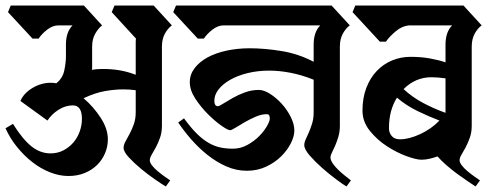

<svg xmlns="http://www.w3.org/2000/svg" viewBox="-42 -659 1794 696"><path d="M328 -567Q314 -556 303 -536.5Q292 -517 292 -490V-422Q292 -418 292 -414Q292 -410 291 -406Q310 -409 330 -409Q364 -409 392.5 -404Q421 -399 450 -388V-497Q450 -502 450 -508Q450 -514 451 -519L363 -615L373 -639H515L581 -567Q566 -556 555.5 -536.5Q545 -517 545 -490V-203Q545 -179 538 -159.5Q531 -140 523 -125Q515 -110 508 -98.5Q501 -87 501 -78Q501 -70 509 -59.5Q517 -49 529 -39Q541 -29 553.5 -20Q566 -11 575 -5L559 17Q547 10 521.5 -7.5Q496 -25 470.5 -46Q445 -67 425.5 -88Q406 -109 406 -123Q406 -134 413 -146.5Q420 -159 428 -174Q436 -189 443 -208.5Q450 -228 450 -252V-332Q427 -335 405 -335Q375 -335 339.5 -329Q304 -323 261 -303Q297 -272 323 -232Q349 -192 349 -154Q349 -128 339 -104Q329 -80 310.5 -61.5Q292 -43 265.5 -32Q239 -21 206 -21Q173 -21 139 -34.5Q105 -48 75 -71.5Q45 -95 19.5 -126.5Q-6 -158 -22 -194L5 -210Q40 -154 72 -128.5Q104 -103 141 -103Q167 -103 188 -114Q209 -125 224 -142.5Q239 -160 247 -182.5Q255 -205 255 -228Q255 -277 222 -277Q195 -277 170 -261Q145 -245 130 -222L32 -293Q44 -321 75.5 -340Q107 -359 143 -359Q148 -359 152.5 -358.5Q157 -358 162 -357Q185 -375 191 -403.5Q197 -432 197 -455V-497Q197 -543 221 -567H170Q149 -567 129 -551.5Q109 -536 98 -519H76L-13 -615L-3 -639H262Z M1190 -203Q1190 -181 1184.5 -163Q1179 -145 1173 -131Q1167 -117 1161.5 -106.5Q1156 -96 1156 -88Q1156 -79 1164 -67Q1172 -55 1184 -43.5Q1196 -32 1208.5 -22Q1221 -12 1230 -5L1214 17Q1202 10 1176.5 -9Q1151 -28 1125.5 -50.5Q1100 -73 1080.5 -95.5Q1061 -118 1061 -133Q1061 -143 1066.5 -154.5Q1072 -166 1078 -180Q1084 -194 1089.5 -211.5Q1095 -229 1095 -252V-370Q1053 -387 1012 -395Q971 -403 934 -403Q892 -403 855.5 -394Q819 -385 792 -369.5Q765 -354 750 -334.5Q735 -315 735 -294Q735 -274 748 -274Q752 -274 766.5 -283Q781 -292 801 -303.5Q821 -315 845.5 -324Q870 -333 896 -333Q915 -333 937.5 -318.5Q960 -304 979.5 -282.5Q999 -261 1012 -235Q1025 -209 1025 -186Q1025 -165 1012.5 -140Q1000 -115 977.5 -92.5Q955 -70 923 -55Q891 -40 853 -40Q814 -40 778 -56Q742 -72 710 -97.5Q678 -123 651 -154Q624 -185 604 -215L625 -230Q649 -197 670.5 -175.5Q692 -154 713.5 -141.5Q735 -129 756.5 -124.5Q778 -120 802 -120Q830 -120 854.5 -133.5Q879 -147 897 -165Q915 -183 925.5 -201.5Q936 -220 936 -229Q936 -236 934 -240.5Q932 -245 924 -245Q906 -245 885 -236Q864 -227 845 -216Q826 -205 811.5 -196Q797 -187 792 -187Q784 -187 760.5 -203.5Q737 -220 711.5 -245.5Q686 -271 666 -301.5Q646 -332 646 -361Q646 -389 663.5 -412Q681 -435 710.5 -451Q740 -467 779.5 -475.5Q819 -484 863 -484Q917 -484 978.5 -474Q1040 -464 1095 -435V-497Q1095 -543 1119 -567H769Q748 -567 728 -551.5Q708 -536 697 -519H675L586 -615L596 -639H1160L1226 -567Q1211 -556 1200.5 -536.5Q1190 -517 1190 -490V-203Z M1668 -203Q1668 -179 1661 -159.5Q1654 -140 1646 -125Q1638 -110 1631 -98.5Q1624 -87 1624 -78Q1624 -70 1632 -59.5Q1640 -49 1652 -39Q1664 -29 1676.5 -20Q1689 -11 1698 -5L1682 17Q1673 11 1655 -1Q1637 -13 1616.5 -28Q1596 -43 1576.5 -60Q1557 -77 1544 -92Q1530 -87 1515 -83.5Q1500 -80 1486 -80Q1467 -80 1431.5 -93Q1396 -106 1360.5 -129Q1325 -152 1298.5 -185Q1272 -218 1272 -258Q1272 -304 1286 -340.5Q1300 -377 1324 -402Q1348 -427 1379.5 -440Q1411 -453 1446 -453Q1485 -453 1517.5 -447Q1550 -441 1573 -433V-497Q1573 -543 1597 -567H1441Q1416 -565 1393 -546Q1370 -527 1357 -508H1335L1236 -615L1246 -639H1638L1704 -567Q1689 -556 1678.5 -536.5Q1668 -517 1668 -490ZM1408 -154Q1440 -154 1480.5 -172.5Q1521 -191 1551 -222Q1514 -236 1472.5 -256Q1431 -276 1397 -305Q1383 -283 1375.5 -255.5Q1368 -228 1368 -194Q1368 -178 1378 -166Q1388 -154 1408 -154ZM1522 -379Q1464 -379 1421 -336Q1452 -307 1491.5 -286Q1531 -265 1573 -250V-375Q1558 -377 1545.5 -378Q1533 -379 1522 -379Z"/></svg>

Font: Jaini Purva
Style: Regular
Weight: 400
Designer: Girish Dalvi, Maithili Shingre
Foundry: Ek Type
Version: Version 1.001;PS 1.000;hotconv 16.6.51;makeotf.lib2.5.65220